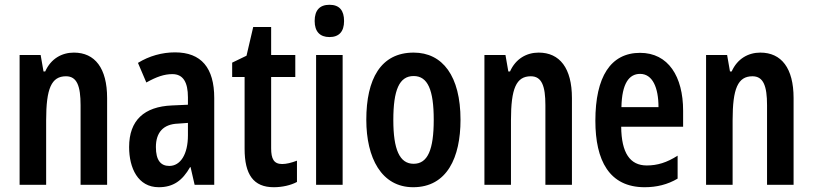

<svg xmlns="http://www.w3.org/2000/svg" viewBox="-20 -773 3399 803"><path d="M289 -553C239 -553 193 -528 169 -474H162L150 -543H62V0H173V-270C173 -403 195 -454 256 -454C302 -454 317 -413 317 -333V0H428V-363C428 -488 377 -553 289 -553Z M712 -554C658 -554 604 -539 557 -510L592 -428C635 -452 667 -463 701 -463C746 -463 766 -429 766 -366V-335L699 -332C583 -327 520 -270 520 -158C520 -70 557 10 644 10C705 10 743 -18 775 -74H777L794 0H876V-363C876 -489 822 -554 712 -554ZM725 -256 766 -259V-207C766 -128 735 -79 688 -79C652 -79 632 -103 632 -158C632 -218 662 -254 725 -256Z M1160 -87C1125 -87 1114 -109 1114 -153V-451H1215V-543H1114V-660H1039L1011 -540L951 -511V-451H1003V-151C1003 -43 1040 10 1125 10C1160 10 1196 2 1222 -12V-101C1198 -92 1178 -87 1160 -87Z M1358 -753C1317 -753 1296 -730 1296 -685C1296 -641 1318 -618 1358 -618C1398 -618 1419 -641 1419 -685C1419 -729 1400 -753 1358 -753ZM1413 -543H1302V0H1413Z M1906 -272C1906 -455 1831 -553 1710 -553C1572 -553 1512 -442 1512 -272C1512 -113 1575 10 1708 10C1850 10 1906 -115 1906 -272ZM1625 -271C1625 -397 1650 -455 1710 -455C1769 -455 1794 -397 1794 -272C1794 -147 1769 -88 1710 -88C1651 -88 1625 -148 1625 -271Z M2233 -553C2183 -553 2137 -528 2113 -474H2106L2094 -543H2006V0H2117V-270C2117 -403 2139 -454 2200 -454C2246 -454 2261 -413 2261 -333V0H2372V-363C2372 -488 2321 -553 2233 -553Z M2657 -552C2534 -552 2470 -452 2470 -268C2470 -102 2528 10 2676 10C2726 10 2772 -1 2814 -26V-122C2769 -93 2729 -81 2685 -81C2615 -81 2579 -133 2578 -243H2837V-310C2837 -453 2775 -552 2657 -552ZM2657 -464C2709 -464 2734 -407 2734 -325H2579C2581 -424 2611 -464 2657 -464Z M3160 -553C3110 -553 3064 -528 3040 -474H3033L3021 -543H2933V0H3044V-270C3044 -403 3066 -454 3127 -454C3173 -454 3188 -413 3188 -333V0H3299V-363C3299 -488 3248 -553 3160 -553Z"/></svg>

Font: Noto Sans Gurmukhi UI ExtraCondensed SemiBold
Style: Regular
Weight: 600
Width: 2
Designer: Jelle Bosma - Monotype Design Team
Foundry: Monotype Imaging Inc.
Version: Version 2.004